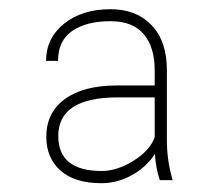

<svg xmlns="http://www.w3.org/2000/svg" viewBox="-20 -741 478 423"><path d="M332 -344.2Q323.2 -370.6 321.3 -401.9Q302.2 -372.6 270.3 -355Q238.3 -337.4 203.6 -337.4Q144.5 -337.4 113.3 -365.2Q82 -393.1 82 -439.5Q82 -492.7 122.8 -522.7Q163.6 -552.7 237.8 -552.7H320.8V-586.4Q320.8 -637.2 296.6 -665.8Q272.5 -694.3 223.6 -694.3Q170.4 -694.3 139.2 -672.9Q107.9 -651.4 107.9 -606.9H81.5Q81.5 -656.7 121.1 -688.7Q160.6 -720.7 223.6 -720.7Q280.3 -720.7 314 -685.5Q347.7 -650.4 347.7 -585.9V-431.6Q347.7 -386.7 360.4 -344.2ZM204.1 -364.3Q238.3 -364.3 274.7 -387.2Q311 -410.2 320.8 -439V-526.4H239.3Q108.4 -526.4 108.4 -441.4Q108.4 -364.3 204.1 -364.3Z"/></svg>

Font: RobotoDraft Thin
Style: Regular
Weight: 250
Version: Version 2.001153; 2014